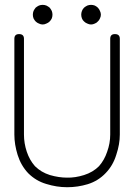

<svg xmlns="http://www.w3.org/2000/svg" viewBox="-20 -782 561 802"><path d="M480.5 -219.7Q480.5 -179.7 465.8 -135.7Q452.1 -90.8 421.9 -59.6Q390.6 -26.4 346.7 -12.7Q304.7 0 261.7 0Q260.7 0 259.8 0Q216.8 0 172.9 -13.7Q129.9 -26.4 97.7 -58.6Q67.4 -90.8 53.7 -134.8Q40 -178.7 40 -219.7Q40 -259.8 40 -429.7Q40 -599.6 40 -620.1Q40 -639.6 59.6 -639.6Q80.1 -639.6 80.1 -620.1Q80.1 -599.6 80.1 -429.7Q80.1 -259.8 80.1 -219.7Q80.1 -183.6 91.8 -148.4Q103.5 -113.3 126 -87.9Q151.4 -62.5 188.5 -50.8Q225.6 -40 259.8 -40Q293.9 -39.1 331.1 -50.8Q368.2 -62.5 393.6 -87.9Q416 -113.3 427.7 -148.4Q440.4 -183.6 440.4 -219.7Q440.4 -259.8 440.4 -429.7Q440.4 -599.6 440.4 -620.1Q440.4 -639.6 460 -639.6Q480.5 -639.6 480.5 -620.1Q480.5 -599.6 480.5 -429.7Q480.5 -259.8 480.5 -219.7ZM388.7 -692.4Q383.8 -686.5 376 -683.6Q368.2 -679.7 360.4 -679.7Q352.5 -679.7 344.7 -683.6Q336.9 -686.5 331.1 -692.4Q325.2 -697.3 322.3 -705.1Q319.3 -712.9 319.3 -720.7Q319.3 -728.5 322.3 -736.3Q325.2 -744.1 331.1 -750Q336.9 -754.9 344.7 -758.8Q352.5 -761.7 360.4 -761.7Q368.2 -761.7 376 -758.8Q383.8 -754.9 388.7 -750Q394.5 -744.1 397.5 -736.3Q401.4 -728.5 401.4 -720.7Q401.4 -712.9 397.5 -705.1Q394.5 -697.3 388.7 -692.4ZM187.5 -692.4Q181.6 -686.5 173.8 -683.6Q166 -679.7 158.2 -679.7Q150.4 -679.7 142.6 -683.6Q134.8 -686.5 128.9 -692.4Q124 -697.3 120.1 -705.1Q117.2 -712.9 117.2 -720.7Q117.2 -728.5 120.1 -736.3Q124 -744.1 128.9 -750Q134.8 -754.9 142.6 -758.8Q150.4 -761.7 158.2 -761.7Q166 -761.7 173.8 -758.8Q181.6 -754.9 187.5 -750Q192.4 -744.1 196.3 -736.3Q199.2 -728.5 199.2 -720.7Q199.2 -712.9 196.3 -705.1Q192.4 -697.3 187.5 -692.4Z"/></svg>

Font: Demofont
Style: Regular
Weight: 400
Version: Version 1.0